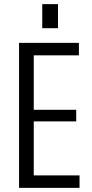

<svg xmlns="http://www.w3.org/2000/svg" viewBox="-20 -907 444 927"><path d="M127 -60H364V0H72V-700H361V-640H127L143 -688V-346L127 -377H348V-321H127L143 -352V-12ZM260 -887V-771H184V-887Z"/></svg>

Font: Pathway Extreme Condensed Light
Style: Regular
Weight: 300
Width: 3
Version: Version 1.001;gftools[0.9.26]